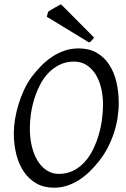

<svg xmlns="http://www.w3.org/2000/svg" viewBox="-20 -854 585 889"><path d="M457 -369.1Q457 -410.2 448.2 -446.5Q439.5 -482.9 422.4 -510Q405.3 -537.1 380.4 -553Q355.5 -568.8 323.2 -568.8Q286.1 -568.8 256.6 -554.4Q227.1 -540 204.1 -516.1Q181.2 -492.2 165 -460.4Q148.9 -428.7 138.4 -394.5Q127.9 -360.4 123 -325.4Q118.2 -290.5 118.2 -259.8Q118.2 -214.4 127.7 -175.5Q137.2 -136.7 154.8 -108.6Q172.4 -80.6 197 -64.7Q221.7 -48.8 252 -48.8Q289.6 -48.8 319.6 -64Q349.6 -79.1 372.3 -104.2Q395 -129.4 411.1 -162.4Q427.2 -195.3 437.5 -231Q447.8 -266.6 452.4 -302.5Q457 -338.4 457 -369.1ZM529.8 -377.9Q529.8 -343.3 524.2 -307.6Q518.6 -272 507.1 -237.3Q495.6 -202.6 478.8 -170.2Q461.9 -137.7 439.9 -109.9Q419.4 -83.5 396.2 -60.8Q373 -38.1 346.9 -21.2Q320.8 -4.4 291.7 5.4Q262.7 15.1 230 15.1Q183.1 15.1 148.2 -4.9Q113.3 -24.9 90.1 -59.3Q66.9 -93.8 55.4 -139.6Q43.9 -185.5 43.9 -236.8Q43.9 -267.6 49.6 -302Q55.2 -336.4 65.7 -370.8Q76.2 -405.3 91.3 -437.7Q106.4 -470.2 126 -497.1Q146.5 -524.4 170.2 -548.6Q193.8 -572.8 220.9 -590.8Q248 -608.9 278.8 -619.4Q309.6 -629.9 344.2 -629.9Q392.1 -629.9 427.2 -609.9Q462.4 -589.8 485.1 -555.4Q507.8 -521 518.8 -475.1Q529.8 -429.2 529.8 -377.9ZM415.5 -680.2Q408.7 -670.4 404.5 -666Q400.4 -661.6 392.6 -657.2L196.8 -776.4L202.6 -799.3Q207 -802.7 214.8 -807.6Q222.7 -812.5 231.4 -817.4Q240.2 -822.3 248.5 -826.7Q256.8 -831.1 262.7 -834Z"/></svg>

Font: Gentium Basic
Style: Italic
Weight: 400
Italic angle: -8°
Designer: J. Victor Gaultney and Annie Olsen
Foundry: SIL International
Version: Version 1.102; 2013; Maintenance release